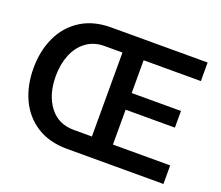

<svg xmlns="http://www.w3.org/2000/svg" viewBox="-116 -870 1199 1040"><g transform="rotate(20 483.5 -350.0)"><path d="M39 -349Q39 -449 76 -528.5Q113 -608 185 -654Q257 -700 359 -700H915V-593H585V-404H869V-308H585V-107H915V0H359Q257 0 185 -45.5Q113 -91 76 -170Q39 -249 39 -349ZM463 -109V-593H359Q299 -593 255.5 -561Q212 -529 189.5 -474Q167 -419 167 -350Q167 -244 217.5 -176.5Q268 -109 359 -109Z"/></g></svg>

Font: Be Vietnam SemiBold
Style: Regular
Weight: 600
Designer: Gabriel Lam
Foundry: TypeRant
Version: Version 4.000